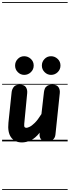

<svg xmlns="http://www.w3.org/2000/svg" viewBox="-25 -1349 666 1832"><path d="M184.5 10Q116.5 10 81.2 -37.8Q46 -85.5 55.5 -179L86 -469.5Q88.5 -495 105 -518Q121.5 -541 162.5 -541Q207 -541 222.2 -517Q237.5 -493 234.5 -460.5L206.5 -169.5Q204 -142.5 209.8 -136Q215.5 -129.5 228 -129.5Q237 -129.5 257.2 -138.8Q277.5 -148 306.5 -176.2Q335.5 -204.5 370.5 -261L394.5 -471Q396.5 -487.5 403 -503.5Q409.5 -519.5 426.2 -530.2Q443 -541 475.5 -541Q517.5 -541 533.2 -517Q549 -493 545.5 -460.5L504 -65Q500.5 -31 478 -15.5Q455.5 0 419.5 0Q382.5 0 366 -20.5Q349.5 -41 353 -74L354 -83Q311 -29.5 267.8 -9.8Q224.5 10 184.5 10ZM184.5 10Q116.5 10 81.2 -37.8Q46 -85.5 55.5 -179L86 -469.5Q88.5 -495 105 -518Q121.5 -541 162.5 -541Q207 -541 222.2 -517Q237.5 -493 234.5 -460.5L206.5 -169.5Q204 -142.5 209.8 -136Q215.5 -129.5 228 -129.5Q237 -129.5 257.2 -138.8Q277.5 -148 306.5 -176.2Q335.5 -204.5 370.5 -261L394.5 -471Q396.5 -487.5 403 -503.5Q409.5 -519.5 426.2 -530.2Q443 -541 475.5 -541Q517.5 -541 533.2 -517Q549 -493 545.5 -460.5L504 -65Q500.5 -31 478 -15.5Q455.5 0 419.5 0Q382.5 0 366 -20.5Q349.5 -41 353 -74L354 -83Q311 -29.5 267.8 -9.8Q224.5 10 184.5 10ZM462 -634.5Q427 -634.5 400.8 -660.5Q374.5 -686.5 374.5 -723.5Q374.5 -760 399.8 -786.2Q425 -812.5 462 -812.5Q497.5 -812.5 524.8 -787.2Q552 -762 552 -723.5Q552 -686.5 525.5 -660.5Q499 -634.5 462 -634.5ZM206 -634.5Q171 -634.5 145 -660.5Q119 -686.5 119 -723.5Q119 -760 144.2 -786.2Q169.5 -812.5 206 -812.5Q241.5 -812.5 269 -787.2Q296.5 -762 296.5 -723.5Q296.5 -686.5 269.8 -660.5Q243 -634.5 206 -634.5ZM-5 455H620.5V463H-5ZM-5 -16H620.5V0H-5ZM-5 -549H620.5V-541H-5ZM-5 -1329H620.5V-1321H-5Z"/></svg>

Font: Edu SA Dotted Guide
Style: Regular
Weight: 400
Designer: Tina and Corey Anderson, Eben Sorkin, Mirko Velimirovic
Foundry: Google for Education
Version: Version 2.000